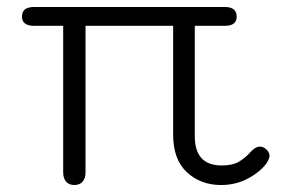

<svg xmlns="http://www.w3.org/2000/svg" viewBox="-20 -520 829 550"><path d="M752 -74Q752 -66 744 -53Q726 -28 691 -9Q656 10 613 10Q555 10 515.5 -26.5Q476 -63 476 -134V-446H225V-26Q225 -9 216.5 0.5Q208 10 193 10Q178 10 169.5 0.5Q161 -9 161 -26V-446H78Q61 -446 52 -452.5Q43 -459 43 -472Q43 -487 52 -493.5Q61 -500 78 -500H624Q658 -500 658 -472Q658 -446 624 -446H538V-130Q538 -46 615 -46Q645 -46 663 -56Q681 -66 698 -85Q712 -100 724 -100Q734 -100 742 -93Q752 -84 752 -74Z"/></svg>

Font: Kodchasan Light
Style: Regular
Weight: 300
Version: Version 1.000; ttfautohint (v1.6)